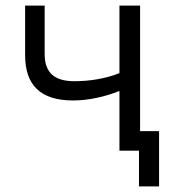

<svg xmlns="http://www.w3.org/2000/svg" viewBox="-20 -540 620 688"><path d="M478 128H550V-70H482V-520H408V-278C361 -259 303 -249 247 -249C174 -249 140 -280 140 -347V-520H70V-342C70 -236 124 -180 242 -180C297 -180 355 -193 408 -214V0H478Z"/></svg>

Font: Fixel Display Regular
Style: Regular
Weight: 400
Designer: AlfaBravo + MacPaw
Foundry: Kyrylo Tkachov, Marchela Mozhyna, Serhii Makarenko, Maria Weinstein, Zakhar Kryvoshyya
Version: Version 1.211